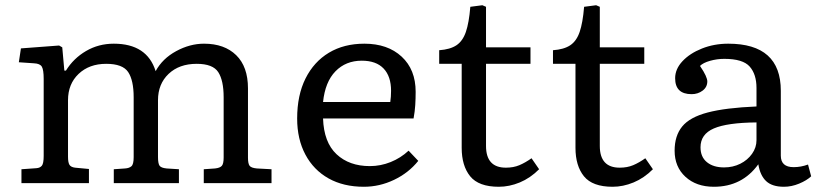

<svg xmlns="http://www.w3.org/2000/svg" viewBox="-20 -700 3131 734"><path d="M62 0V-53L119 -57Q133 -58 140 -66.5Q147 -75 147 -104V-398Q147 -433 140 -445Q133 -457 110 -458L52 -462L60 -515L206 -526L218 -519L226 -430H232Q261 -477 309 -505Q357 -533 415 -533Q542 -533 575 -428Q601 -476 653.5 -504.5Q706 -533 760 -533Q838 -533 883 -489Q928 -445 928 -362V-97Q928 -75 934 -66.5Q940 -58 962 -56L1018 -53V0H759V-53L802 -56Q821 -58 828 -66Q835 -74 835 -98V-328Q835 -392 814.5 -424Q794 -456 732 -456Q665 -456 624.5 -417.5Q584 -379 584 -317V-100Q584 -75 590 -66.5Q596 -58 617 -56L664 -53V0H415V-53L458 -56Q474 -57 482.5 -64.5Q491 -72 491 -99V-328Q491 -393 470 -424.5Q449 -456 386 -456Q321 -456 280.5 -417.5Q240 -379 240 -317V-101Q240 -79 245.5 -70Q251 -61 267 -59L320 -54V0Z M1371 14Q1293 14 1236 -18Q1179 -50 1147.5 -109Q1116 -168 1116 -247Q1116 -336 1148 -400Q1180 -464 1237.5 -498.5Q1295 -533 1373 -533Q1462 -533 1515.5 -483.5Q1569 -434 1569 -349Q1569 -323 1567.5 -298.5Q1566 -274 1561 -247H1215Q1218 -156 1266.5 -110.5Q1315 -65 1394 -65Q1435 -65 1473.5 -80.5Q1512 -96 1542 -124L1579 -85Q1542 -39 1486.5 -12.5Q1431 14 1371 14ZM1215 -310H1472Q1475 -330 1475 -353Q1475 -408 1446.5 -438Q1418 -468 1363 -468Q1302 -468 1262.5 -427.5Q1223 -387 1215 -310Z M1887 14Q1810 14 1777.5 -26Q1745 -66 1745 -135V-456H1659V-508Q1701 -511 1725 -527Q1749 -543 1761 -578Q1773 -613 1778 -674L1824 -680L1838 -674V-519H2008V-456H1838V-142Q1838 -59 1914 -59Q1943 -59 1965.5 -68.5Q1988 -78 2012 -95L2041 -53Q2007 -19 1967 -2.5Q1927 14 1887 14Z M2322 14Q2245 14 2212.5 -26Q2180 -66 2180 -135V-456H2094V-508Q2136 -511 2160 -527Q2184 -543 2196 -578Q2208 -613 2213 -674L2259 -680L2273 -674V-519H2443V-456H2273V-142Q2273 -59 2349 -59Q2378 -59 2400.5 -68.5Q2423 -78 2447 -95L2476 -53Q2442 -19 2402 -2.5Q2362 14 2322 14Z M2709 14Q2642 14 2600.5 -24Q2559 -62 2559 -124Q2559 -181 2588 -216.5Q2617 -252 2685.5 -270Q2754 -288 2872 -293V-364Q2872 -416 2846 -445.5Q2820 -475 2749 -475Q2721 -475 2694.5 -467.5Q2668 -460 2656 -448Q2671 -426 2677.5 -411.5Q2684 -397 2684 -389Q2684 -367 2666 -353.5Q2648 -340 2624 -340Q2561 -340 2561 -401Q2561 -436 2589 -466Q2617 -496 2663.5 -514.5Q2710 -533 2764 -533Q2965 -533 2965 -353V-105Q2965 -61 3014 -61Q3042 -61 3069 -71L3081 -26Q3064 -10 3035 2Q3006 14 2977 14Q2932 14 2909 -7.5Q2886 -29 2879 -72Q2817 14 2709 14ZM2748 -60Q2782 -60 2810 -74Q2838 -88 2855 -112Q2872 -136 2872 -164V-232Q2760 -231 2709 -209Q2658 -187 2658 -137Q2658 -100 2682.5 -80Q2707 -60 2748 -60Z"/></svg>

Font: Literata 7pt
Style: Regular
Weight: 400
Designer: Latin by Veronika Burian and Jose Scaglione. Greek by Irene Vlachou. Cyrillic by Vera Evstafieva.
Foundry: TypeTogether
Version: Version 3.002